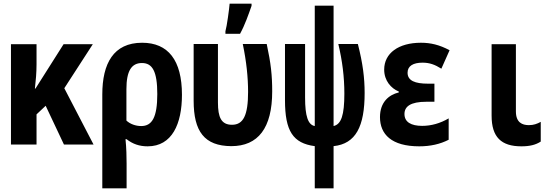

<svg xmlns="http://www.w3.org/2000/svg" viewBox="-20 -791 3040 1051"><path d="M40 0H180V-165L230 -212L330 0H492L332 -308L488 -549H328L226 -388C207 -358 190 -332 174 -306H171C176 -349 180 -394 180 -439V-549H40Z M540 -274V240H673V104C673 67 672 20 667 -29H673C706 -3 743 10 788 10C922 10 976 -113 976 -272C976 -462 900 -557 758 -557C601 -557 540 -443 540 -274ZM753 -101C723 -101 692 -112 672 -131V-303C672 -403 700 -446 757 -446C814 -446 841 -401 841 -276C841 -148 812 -101 753 -101Z M1214 -620V-606H1294C1321 -655 1340 -711 1357 -759V-771H1237C1235 -744 1222 -647 1214 -620ZM1246 9C1393 9 1470 -90 1470 -291C1470 -378 1463 -444 1440 -550H1309C1329 -454 1338 -367 1338 -288C1338 -160 1312 -108 1250 -108C1191 -108 1173 -149 1173 -230V-550H1040V-240C1040 -71 1099 8 1246 9Z M1703 9V240H1806V9C1928 -4 1976 -99 1976 -282C1976 -365 1966 -444 1939 -550H1832C1854 -457 1865 -370 1865 -279C1865 -160 1848 -111 1806 -101V-760H1703V-101C1666 -108 1650 -155 1650 -257V-550H1540V-243C1540 -73 1584 -7 1703 9Z M2275 10C2336 10 2389 -2 2436 -26V-143C2390 -116 2341 -102 2291 -102C2230 -102 2194 -123 2194 -167C2194 -208 2227 -234 2314 -234H2358V-333H2323C2252 -333 2211 -349 2211 -393C2211 -430 2242 -448 2293 -448C2332 -448 2361 -437 2396 -415L2441 -516C2385 -546 2337 -557 2284 -557C2162 -557 2083 -500 2083 -410C2083 -349 2121 -307 2163 -290V-285C2108 -272 2060 -231 2060 -150C2060 -56 2123 10 2275 10Z M2834 10C2880 10 2912 2 2940 -16V-124C2920 -113 2901 -106 2875 -106C2839 -106 2804 -120 2804 -181V-549H2671V-158C2671 -40 2724 10 2834 10Z"/></svg>

Font: Noto Sans Mono ExtraCondensed ExtraBold
Style: Regular
Weight: 800
Width: 2
Designer: Monotype Design Team
Foundry: Monotype Imaging Inc.
Version: Version 2.014